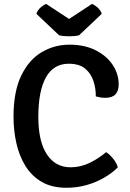

<svg xmlns="http://www.w3.org/2000/svg" viewBox="-20 -918 644 952"><path d="M455 -440Q455.5 -478.5 443.5 -515.8Q431.5 -553 402.5 -577.5Q373.5 -602 321 -602Q245.5 -602 207.8 -534.5Q170 -467 170 -338Q170 -217.5 212.2 -153Q254.5 -88.5 330 -88.5Q378 -88.5 421.5 -109Q465 -129.5 506.5 -163.5Q525 -151.5 542 -130Q559 -108.5 564 -88Q536 -60 496.5 -37Q457 -14 409.5 -0.5Q362 13 309.5 13Q236.5 13 186.2 -16.5Q136 -46 105.2 -96.5Q74.5 -147 60.8 -209.8Q47 -272.5 47 -338.5Q47 -463.5 85 -542.5Q123 -621.5 186.2 -659Q249.5 -696.5 324.5 -696.5Q399.5 -696.5 454.2 -668.8Q509 -641 538.8 -596.2Q568.5 -551.5 568.5 -499Q568.5 -467.5 552.5 -450.2Q536.5 -433 502 -433Q489 -433 478.2 -434.8Q467.5 -436.5 455 -440ZM436 -898.5Q448.5 -894 463.5 -881Q478.5 -868 484.5 -849.5L372 -743Q362 -740.5 349 -739.2Q336 -738 322.5 -738Q309 -738 296 -739.2Q283 -740.5 273 -743L160.5 -849.5Q166.5 -868 181.5 -881Q196.5 -894 209 -898.5L322.5 -824Z"/></svg>

Font: Signika Light Medium
Style: Regular
Weight: 500
Version: Version 2.003;gftools[0.9.32]